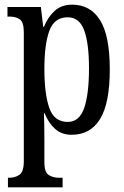

<svg xmlns="http://www.w3.org/2000/svg" viewBox="-20 -566 533 822"><path d="M14 236V195H20Q44 195 63 182.5Q82 170 82 123V-427Q82 -471 65 -483Q48 -495 22 -495H12V-536H155L165 -451H168Q185 -493 214 -519.5Q243 -546 289 -546Q367 -546 408.5 -479.5Q450 -413 450 -269Q450 -124 408.5 -56.5Q367 11 287 11Q244 11 216 -14Q188 -39 171 -81H168Q169 -59 169.5 -30.5Q170 -2 170 33V128Q170 172 189 183.5Q208 195 231 195H248V236ZM270 -44Q320 -44 340.5 -104Q361 -164 361 -273Q361 -380 340.5 -436Q320 -492 270 -492Q212 -492 191 -433.5Q170 -375 170 -272Q170 -164 191 -104Q212 -44 270 -44Z"/></svg>

Font: Noto Serif ExtraCondensed
Style: Regular
Weight: 400
Width: 2
Designer: Monotype Design Team
Foundry: Monotype Imaging Inc.
Version: Version 2.015